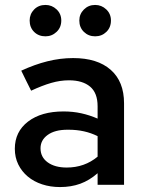

<svg xmlns="http://www.w3.org/2000/svg" viewBox="-20 -748 584 777"><path d="M40 0ZM223 9Q184 9 150.5 -2Q117 -13 92.5 -33.5Q68 -54 54 -82.5Q40 -111 40 -146Q40 -215 93.5 -256Q147 -297 237 -297Q275 -297 309 -289.5Q343 -282 375 -268V-318Q375 -372 344.5 -397.5Q314 -423 259 -423Q224 -423 187.5 -412.5Q151 -402 106 -381Q96 -401 86 -421Q76 -441 66 -462Q120 -487 172 -500Q224 -513 276 -513Q374 -513 428 -465.5Q482 -418 482 -330V0H375V-47Q342 -18 305 -4.5Q268 9 223 9ZM144 -148Q144 -112 173 -91Q202 -70 250 -70Q322 -70 375 -114V-197Q323 -223 258 -223H253Q202 -223 173 -202Q144 -181 144 -148ZM164 -601Q136 -601 118 -619Q100 -637 100 -665Q100 -691 118 -709.5Q136 -728 164 -728Q190 -728 209 -710Q228 -692 228 -665Q228 -637 209 -619Q190 -601 164 -601ZM365 -601Q338 -601 319.5 -619Q301 -637 301 -665Q301 -691 319.5 -709.5Q338 -728 365 -728Q391 -728 410 -710Q429 -692 429 -665Q429 -637 410.5 -619Q392 -601 365 -601Z"/></svg>

Font: Rosa Sans Medium
Style: Regular
Weight: 500
Designer: Pentagram / MCKL
Foundry: Pentagram / MCKL
Version: Version 1.005;September 16, 2019;FontCreator 11.5.0.2425 64-